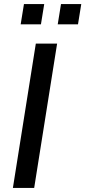

<svg xmlns="http://www.w3.org/2000/svg" viewBox="-20 -918 417 938"><path d="M43 0 155 -705H259L147 0ZM262 -799 278 -898H377L361 -799ZM81 -799 97 -898H196L180 -799Z"/></svg>

Font: Mulish SemiBold
Style: Italic
Weight: 600
Italic angle: -9°
Designer: Vernon Adams
Foundry: Vernon Adams
Version: Version 3.603; ttfautohint (v1.8.3)